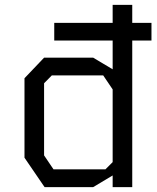

<svg xmlns="http://www.w3.org/2000/svg" viewBox="-20 -764 640 784"><path d="M440 -744V-481L360.5 -528.5H160L80 -444.5V-120L162 0H360.5L440 -47.5V0H520V-744ZM160 -129.5V-424L191.5 -456H401.5L440 -399V-102L410.5 -72.5H198.5ZM598.5 -598.5V-670.5H201.5V-598.5Z"/></svg>

Font: Kode
Style: Regular
Weight: 400
Monospace: yes
Designer: Isa Ozler
Foundry: Kadena LLC
Version: Version 1.000;gftools[0.9.28]